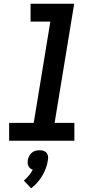

<svg xmlns="http://www.w3.org/2000/svg" viewBox="-20 -755 540 1030"><path d="M29 0V-96H161L250 -639H144V-735H378L273 -96H379V0ZM147 255 108 214Q123 201 135 186.5Q147 172 156 155Q148 153 142 148Q136 143 132.5 136Q129 129 128.5 120.5Q128 112 129 104Q131 93 136.5 82.5Q142 72 150.5 64.5Q159 57 170 54Q181 51 192 51Q203 51 213 54Q223 57 229.5 64.5Q236 72 237.5 82.5Q239 93 237 104Q234 125 226.5 146Q219 167 207.5 186.5Q196 206 181 223.5Q166 241 147 255Z"/></svg>

Font: Iosevka SS18
Style: Bold Italic
Weight: 700
Italic angle: -9°
Monospace: yes
Designer: Belleve Invis
Foundry: Belleve Invis
Version: Version 25.1.1; ttfautohint (v1.8.4)